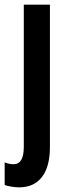

<svg xmlns="http://www.w3.org/2000/svg" viewBox="-42 -563 294 823"><path d="M40 240Q25 240 6.5 237Q-12 234 -22 230V133Q-2 141 16 141Q60 141 60 67V-543H172V68Q172 151 138 195.5Q104 240 40 240Z"/></svg>

Font: Noto Sans ExtraCondensed SemiBold
Style: Regular
Weight: 600
Width: 2
Designer: Monotype Design Team
Foundry: Monotype Imaging Inc.
Version: Version 2.013; ttfautohint (v1.8.4.7-5d5b)